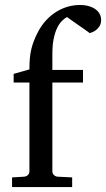

<svg xmlns="http://www.w3.org/2000/svg" viewBox="-20 -757 429 777"><path d="M389.2 -676.8Q389.2 -661.6 383.1 -651.6Q377 -641.6 368.9 -635.5Q360.8 -629.4 353.3 -626.5Q345.7 -623.5 342.8 -623Q341.8 -624 334.7 -629.2Q327.6 -634.3 317.6 -641.4Q307.6 -648.4 296.1 -656.2Q284.7 -664.1 274.9 -671.1Q265.1 -678.2 258.3 -682.9Q251.5 -687.5 251 -688Q240.2 -682.1 229.7 -671.4Q219.2 -660.6 210.7 -642.6Q202.1 -624.5 197 -598.9Q191.9 -573.2 191.9 -538.1V-474.1H315.9V-422.9H191.9V-64Q191.9 -54.7 198 -48.8Q204.1 -43 212.9 -42L272 -39.1V0H28.8V-39.1L78.1 -42Q86.9 -43 93 -48.8Q99.1 -54.7 99.1 -64V-422.9H35.2V-458L99.1 -476.1Q99.1 -501 100.8 -520.8Q102.5 -540.5 106.7 -557.9Q110.8 -575.2 117.2 -591.6Q123.5 -607.9 132.8 -626Q147.5 -654.3 166.7 -675Q186 -695.8 208.3 -709.5Q230.5 -723.1 254.6 -730Q278.8 -736.8 303.2 -736.8Q324.2 -736.8 340.3 -731.9Q356.4 -727.1 367.4 -718.8Q378.4 -710.4 383.8 -699.7Q389.2 -689 389.2 -676.8Z"/></svg>

Font: BabelStone Ogham Bound
Style: Regular
Weight: 400
Designer: Andrew West
Foundry: BabelStone
Version: Version 2.02 March 14, 2022